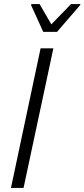

<svg xmlns="http://www.w3.org/2000/svg" viewBox="-20 -926 416 946"><path d="M34 0 180 -688H243L96 0ZM193 -769 133 -901 135 -906H175L233 -806L330 -906H376L375 -901L261 -769Z"/></svg>

Font: Saira SemiCondensed Light
Style: Italic
Weight: 300
Width: 4
Italic angle: -12°
Designer: Hector Gatti with collaboration of the Omnibus-Type team
Foundry: Omnibus-Type
Version: Version 1.101